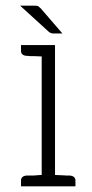

<svg xmlns="http://www.w3.org/2000/svg" viewBox="-20 -657 326 677"><path d="M226 -38H221H214C211 -38 205 -39 198 -39C191 -39 183 -40 174 -40V-498H127H54V-478C54 -467 61 -461 74 -460H79C81 -460 84 -459 87 -459H102C109 -459 118 -458 127 -458V-40C115 -40 105 -38 97 -38H81H74C61 -37 54 -31 54 -20V0H127H174H246V-20C246 -31 239 -37 226 -38ZM99 -637H51L153 -544C156 -542 158 -541 161 -540C163 -539 166 -539 170 -539H200L124 -627C120 -631 117 -633 115 -635C111 -637 106 -637 99 -637Z"/></svg>

Font: SVN-Aleo
Style: Light
Weight: 300
Designer: Alessio Laiso
Version: Version 1.2.2